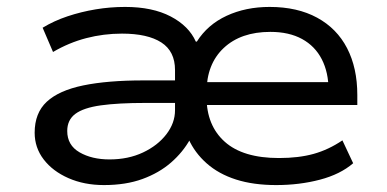

<svg xmlns="http://www.w3.org/2000/svg" viewBox="-20 -525 1116 554"><path d="M280 9Q223 9 177.5 -11Q132 -31 106 -65Q80 -99 80 -142Q80 -199 115 -231.5Q150 -264 220 -278.5Q290 -293 394 -293H509V-228H400Q321 -228 271 -221Q221 -214 197.5 -196.5Q174 -179 174 -147Q174 -106 209.5 -85.5Q245 -65 296 -65Q350 -65 392.5 -85Q435 -105 460 -137.5Q485 -170 485 -207V-323Q485 -377 445.5 -402.5Q406 -428 332 -428Q279 -428 229 -415Q179 -402 133 -375L103 -445Q136 -465 175 -478Q214 -491 256 -498Q298 -505 341 -505Q420 -505 472.5 -477.5Q525 -450 545 -405H548Q579 -454 634 -479.5Q689 -505 758 -505Q838 -505 895 -474Q952 -443 981.5 -386Q1011 -329 1011 -251V-222H550V-288H952L928 -265Q928 -316 908.5 -354Q889 -392 851.5 -412.5Q814 -433 760 -433Q675 -433 625.5 -386.5Q576 -340 576 -259V-245Q576 -163 628.5 -116Q681 -69 785 -69Q842 -69 885 -81Q928 -93 968 -120L999 -54Q962 -22 903 -6.5Q844 9 777 9Q711 9 661 -7Q611 -23 576.5 -53.5Q542 -84 524 -124H529Q508 -86 473.5 -56Q439 -26 391 -8.5Q343 9 280 9Z"/></svg>

Font: Nunito Sans 7pt SemiExpanded
Style: Regular
Weight: 400
Width: 6
Designer: Vernon Adams
Foundry: Vernon Adams
Version: Version 3.101;gftools[0.9.27]